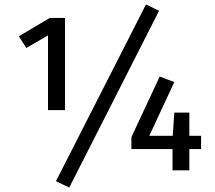

<svg xmlns="http://www.w3.org/2000/svg" viewBox="-20 -770 972 868"><path d="M274 -272H197V-610L99 -553L65 -606L205 -689H274ZM699 -721 293 78 233 49 640 -750ZM889 -96H836V0H760V-96H574V-150L702 -424L768 -399L655 -156H761L768 -261H836V-156H889Z"/></svg>

Font: Wolseley Sans
Style: Regular
Weight: 400
Designer: Carrois Corporate & Edenspiekermann AG
Foundry: Carrois Corporate GbR & Edenspiekermann AG
Version: Version 4.202